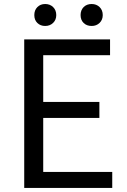

<svg xmlns="http://www.w3.org/2000/svg" viewBox="-20 -928 628 948"><path d="M99.6 0V-733.4H523.4V-655.3H193.4V-424.8H470.7V-345.7H193.4V-79.1H534.2V0ZM257.8 -853.5Q257.8 -830.1 242.2 -814.9Q226.6 -799.8 203.1 -799.8Q179.7 -799.8 164.6 -814.5Q149.4 -829.1 149.4 -853.5Q149.4 -877.9 164.6 -893.1Q179.7 -908.2 203.1 -908.2Q226.6 -908.2 242.2 -893.1Q257.8 -877.9 257.8 -853.5ZM432.6 -799.8Q408.2 -799.8 393.1 -814.5Q377.9 -829.1 377.9 -853.5Q377.9 -877.9 393.1 -893.1Q408.2 -908.2 432.6 -908.2Q456.1 -908.2 471.7 -893.1Q487.3 -877.9 487.3 -853.5Q487.3 -830.1 471.7 -814.9Q456.1 -799.8 432.6 -799.8Z"/></svg>

Font: Nasu
Style: Regular
Weight: 400
Designer: Ryoko NISHIZUKA (kana &amp; ideographs); Paul D. Hunt (Latin, Greek &amp; Cyrillic); Wenlong ZHANG (bopomofo); Sandoll C
Version: Version 2014.1215